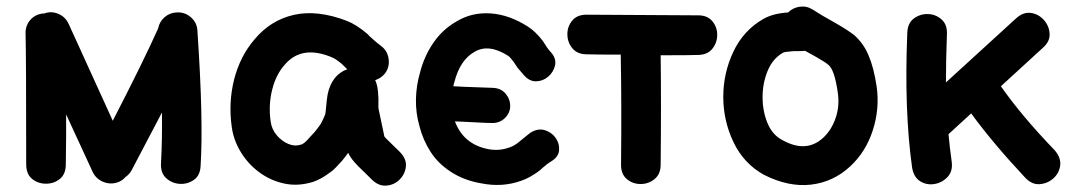

<svg xmlns="http://www.w3.org/2000/svg" viewBox="-20 -575 3340 601"><path d="M353 -6Q365 -12 373 -21Q386 -30 393 -44L487 -223Q488 -136 484 -65Q482 -34 500 -17.5Q518 -1 542.5 0.5Q567 2 587 -12Q607 -26 608 -57Q617 -198 598 -478Q597 -504 577.5 -521Q558 -538 532 -536Q511 -535 495 -521Q479 -507 475 -486Q428 -381 333 -197L195 -500Q185 -522 163 -531.5Q141 -541 119 -533Q93 -532 76 -514Q59 -495 60 -469Q62 -400 62 -61Q62 -30 80.5 -15Q99 0 124 0Q149 0 167.5 -15Q186 -30 186 -61Q186 -93 187 -151Q187 -208 187 -217L270 -37Q281 -14 305 -5Q329 4 353 -6Z M961 -6Q983 -14 1003 -28L1021 -41Q1029 -48 1037 -57L1051 -72L1062 -86Q1069 -95 1070 -97L1071 -94Q1080 -76 1102 -54L1144 -13Q1165 8 1189.5 6Q1214 4 1231 -13Q1248 -30 1250.5 -54Q1253 -78 1231 -100L1188 -142Q1185 -145 1183 -148Q1182 -151 1180 -163Q1172 -203 1165 -234Q1164 -239 1164.5 -253.5Q1165 -268 1164 -276Q1163 -305 1155 -323L1154 -324Q1173 -330 1185 -345Q1200 -365 1196.5 -390.5Q1193 -416 1173 -431Q1166 -436 1159 -442L1143 -456Q1135 -463 1131 -468Q1096 -498 1065 -510Q973 -545 900 -528.5Q827 -512 777 -452Q732 -400 713 -327Q695 -255 705 -181Q710 -139 732.5 -101Q755 -63 790.5 -36.5Q826 -10 869.5 -0.5Q913 9 961 -6ZM921 -122Q903 -116 882.5 -124.5Q862 -133 846 -152Q830 -171 827 -196Q820 -247 832 -294.5Q844 -342 871 -372Q924 -435 1018 -396Q1031 -391 1051 -374L1067 -358Q1063 -357 1059 -355Q1010 -331 1003 -262Q1002 -253 1000.5 -237Q999 -221 998 -217Q986 -188 979 -180L966 -163Q960 -157 949 -144.5Q938 -132 936 -131Q933 -128 929 -125.5Q925 -123 921 -122Z M1487 -1Q1552 12 1611 -9Q1638 -18 1669 -41L1680 -51Q1687 -56 1692 -61L1704 -69Q1728 -83 1730 -104Q1732 -125 1719.5 -143Q1707 -161 1685.5 -167.5Q1664 -174 1641 -160Q1639 -159 1600 -127Q1583 -115 1573 -113Q1543 -102 1509 -108Q1431 -123 1404 -195Q1407 -195 1429.5 -194Q1452 -193 1478.5 -191.5Q1505 -190 1519 -190Q1542 -189 1559 -204Q1577 -221 1577 -243Q1577 -265 1562.5 -282Q1548 -299 1523 -300Q1407 -304 1399 -305Q1400 -311 1402 -317Q1420 -388 1466 -413Q1510 -439 1571 -400Q1577 -396 1588 -381L1600 -363L1618 -342Q1636 -320 1658 -320.5Q1680 -321 1696.5 -335.5Q1713 -350 1717.5 -371Q1722 -392 1704 -412Q1699 -417 1692 -427L1679 -447Q1656 -477 1632 -492Q1574 -529 1516 -533Q1458 -537 1411 -509Q1366 -484 1336.5 -441Q1307 -398 1294 -345Q1283 -307 1282 -264.5Q1281 -222 1293 -180Q1304 -137 1327 -101Q1350 -64 1391.5 -37Q1433 -10 1487 -1Z M2048 -60Q2050 -248 2048 -402Q2147 -402 2164 -403Q2194 -403 2209.5 -422Q2225 -441 2225 -466Q2225 -491 2209 -509.5Q2193 -528 2162 -527Q2107 -527 1819 -529Q1788 -530 1772 -511.5Q1756 -493 1756 -468Q1756 -443 1771.5 -424Q1787 -405 1817 -405Q1843 -404 1923 -404Q1926 -251 1924 -62Q1923 -31 1941.5 -15Q1960 1 1985 1Q2010 1 2029 -14.5Q2048 -30 2048 -60Z M2371 -28Q2448 11 2518 3Q2588 -5 2641 -54Q2690 -99 2712 -167Q2734 -235 2724 -305Q2715 -364 2699 -401Q2684 -438 2654 -465Q2635 -480 2595 -503Q2548 -529 2524 -545Q2505 -557 2483.5 -554Q2462 -551 2447 -536Q2400 -533 2370 -516Q2307 -480 2275.5 -413Q2244 -346 2244 -272Q2244 -197 2276 -130Q2308 -63 2371 -28ZM2430 -136Q2398 -152 2382.5 -189.5Q2367 -227 2367 -271Q2367 -315 2383 -353.5Q2399 -392 2431 -410Q2437 -413 2455 -414Q2460 -415 2470 -415H2481Q2492 -415 2500 -416L2536 -396Q2564 -380 2573 -372Q2592 -357 2602 -288Q2609 -245 2596 -206.5Q2583 -168 2557 -144Q2504 -95 2430 -136Z M3188 -20Q3209 3 3233.5 1.5Q3258 0 3276.5 -16Q3295 -32 3298.5 -56Q3302 -80 3282 -104Q3178 -212 3113 -305L3244 -425Q3267 -445 3265.5 -469.5Q3264 -494 3247.5 -512.5Q3231 -531 3207 -534.5Q3183 -538 3160 -517L2941 -317Q2941 -385 2944 -466Q2946 -497 2928 -513.5Q2910 -530 2885.5 -531Q2861 -532 2841 -517.5Q2821 -503 2820 -472Q2810 -229 2835 -51Q2840 -20 2860.5 -7.5Q2881 5 2905 1Q2929 -3 2946 -21Q2963 -39 2959 -69Q2953 -112 2949 -155L3020 -220Q3087 -128 3188 -20Z"/></svg>

Font: Balsamiq Sans
Style: Bold
Weight: 700
Designer: Michael Angeles
Foundry: Balsamiq SRL
Version: Version 1.020; ttfautohint (v1.8.4.7-5d5b);gftools[0.9.26]